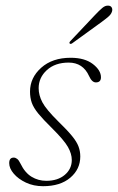

<svg xmlns="http://www.w3.org/2000/svg" viewBox="-20 -650 416 678"><path d="M143.5 -11.5Q184 -11.5 208.8 -32.5Q233.5 -53.5 233.5 -85Q233.5 -107 219.8 -131.2Q206 -155.5 163 -198Q132 -228.5 115.2 -249Q98.5 -269.5 92.2 -287.2Q86 -305 86 -326.5Q86 -375.5 125.5 -410.8Q165 -446 229.5 -446Q279 -446 307.8 -424Q336.5 -402 336.5 -377Q336.5 -359 318.5 -359Q304.5 -359 294.5 -381.5Q273 -429 222.5 -429Q174.5 -429 145.5 -402.5Q116.5 -376 116.5 -338.5Q116.5 -314 129.5 -289Q142.5 -264 186 -221Q217.5 -190.5 234.2 -170Q251 -149.5 257.2 -132.8Q263.5 -116 263.5 -97.5Q263.5 -52.5 228.2 -22.5Q193 7.5 132 7.5Q98.5 7.5 71.5 -5.2Q44.5 -18 28.5 -36.8Q12.5 -55.5 12.5 -74Q12.5 -93.5 28.5 -93.5Q34.5 -93.5 40.5 -89Q46.5 -84.5 52.5 -72Q68 -40 91.5 -25.8Q115 -11.5 143.5 -11.5ZM314.5 -596Q330.5 -613 341.5 -622.2Q352.5 -631.5 364 -630Q372 -629 375 -622.5Q378 -616 375 -608Q372 -599 362 -590.5Q352 -582 339 -572.5L235.5 -497.5Q229.5 -493 226 -496.5Q223 -499.5 230 -506.5Z"/></svg>

Font: Fraunces 72pt Soft Thin
Style: Italic
Weight: 100
Italic angle: -16°
Version: Version 1.000;[0bf87f6ff]